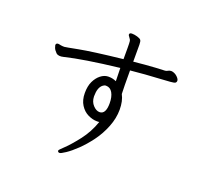

<svg xmlns="http://www.w3.org/2000/svg" viewBox="-141 -946 1282 1192"><g transform="rotate(20 500.0 -350.0)"><path d="M447 -327Q448 -293 469 -270.5Q490 -248 512 -248Q553 -248 553 -321Q553 -363 538 -389.5Q523 -416 495 -416H491Q485 -416 474 -408Q447 -387 447 -330ZM366 75Q353 75 353 63Q353 59 384 30Q415 1 461 -58Q507 -117 532 -190Q528 -189 524 -189H516Q488 -189 457.5 -203.5Q427 -218 406.5 -250Q386 -282 386 -328.5Q386 -375 401 -406Q416 -437 439 -455Q462 -473 487 -474H493Q518 -474 542 -463L540 -550Q304 -523 187 -494Q152 -485 136.5 -500.5Q121 -516 116.5 -529.5Q112 -543 112 -545Q112 -559 127 -559Q131 -559 135 -558Q139 -557 144 -556Q149 -555 155.5 -554.5Q162 -554 168 -554Q174 -554 256.5 -570Q339 -586 540 -608V-681Q540 -714 538.5 -725.5Q537 -737 528 -747Q524 -754 521.5 -756.5Q519 -759 519 -763L520 -768Q522 -775 537 -775Q552 -775 571 -769.5Q590 -764 596 -756.5Q602 -749 602 -726V-614Q678 -622 744 -626L807 -629Q817 -630 824.5 -635Q832 -640 843 -640H849Q870 -636 885 -621.5Q900 -607 900 -596Q900 -585 890.5 -580Q881 -575 791 -570.5Q701 -566 602 -556Q602 -441 604 -401Q625 -362 625 -305Q625 -248 602 -190Q579 -132 543.5 -84Q508 -36 470.5 0Q433 36 403.5 55.5Q374 75 366 75Z"/></g></svg>

Font: LXGW WenKai
Style: Regular
Weight: 400
Designer: LXGW / Fontworks Inc.
Foundry: LXGW / Fontworks Inc.
Version: Version 1.520; June 14, 2025